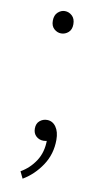

<svg xmlns="http://www.w3.org/2000/svg" viewBox="-79 -541 390 745"><g transform="rotate(10 115.5 -168.5)"><path d="M115 -415Q100 -415 87.5 -426Q75 -437 75 -458Q75 -480 87.5 -491.5Q100 -503 115 -503Q131 -503 143.5 -491.5Q156 -480 156 -458Q156 -437 143.5 -426Q131 -415 115 -415ZM66 166 53 139Q88 119 110.5 84.5Q133 50 133 2L118 -58L155 -11Q148 0 139 3.5Q130 7 120 7Q103 7 91 -4Q79 -15 79 -34Q79 -54 91.5 -64.5Q104 -75 120 -75Q142 -75 155.5 -56Q169 -37 169 -5Q169 51 139.5 95.5Q110 140 66 166Z"/></g></svg>

Font: Noto Sans TC
Style: Regular
Weight: 100
Designer: Ryoko NISHIZUKA 西塚涼子 (kana, bopomofo & ideographs); Paul D. Hunt (Latin, Greek & Cyrillic); Sandoll Communications 산돌커뮤니
Foundry: Adobe
Version: Version 2.004;hotconv 1.0.118;makeotfexe 2.5.65603